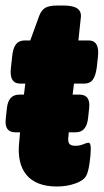

<svg xmlns="http://www.w3.org/2000/svg" viewBox="-28 -670 377 698"><path d="M179 8Q103 8 68 -34.5Q33 -77 42 -156L45 -189H28Q-13 -189 -7 -239L-3 -276Q2 -326 42 -326H59L64 -366H46Q4 -366 12 -426L16 -463Q19 -495 30 -509Q41 -523 62 -523H82L114 -611Q122 -633 136.5 -641.5Q151 -650 182 -650H201Q237 -650 252.5 -639.5Q268 -629 266 -608L257 -523H294Q335 -523 328 -463L324 -426Q320 -395 309.5 -380.5Q299 -366 278 -366H241L236 -326H261Q302 -326 296 -276L292 -239Q286 -189 247 -189H222L221 -176Q218 -156 223.5 -148Q229 -140 246 -140Q262 -140 274.5 -145.5Q287 -151 294 -151Q302 -151 302 -129Q302 -107 297.5 -76.5Q293 -46 286 -32Q277 -14 246 -3Q215 8 179 8Z"/></svg>

Font: Asap Semi Condensed Semi Condensed Black
Style: Italic
Weight: 900
Width: 4
Italic angle: -6°
Designer: Pablo Cosgaya
Foundry: Omnibus-Type
Version: Version 3.001; ttfautohint (v1.8.4.7-5d5b)